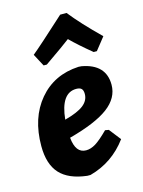

<svg xmlns="http://www.w3.org/2000/svg" viewBox="-113 -794 647 871"><g transform="rotate(-15 210.5 -359.0)"><path d="M125 -525 94 -583Q130 -612 257 -728H287Q336 -666 421 -583L375 -525H360Q300 -574 262 -612Q238 -593 140 -525ZM378 -111Q310 -19 202 10H187Q101 0 60.5 -44.5Q20 -89 20 -174Q20 -306 90 -389Q160 -472 276 -478L290 -477Q400 -457 400 -361Q400 -299 341.5 -255Q283 -211 156 -177Q163 -103 212 -103Q234 -103 257 -117Q280 -131 318 -169L335 -166ZM240 -384Q168 -384 156 -262Q217 -278 244.5 -299.5Q272 -321 272 -352Q272 -369 264.5 -376.5Q257 -384 240 -384Z"/></g></svg>

Font: Alegreya Sans ExtraBold
Style: Italic
Weight: 800
Italic angle: -7°
Designer: Juan Pablo del Peral
Foundry: Huerta Tipografica
Version: Version 2.007